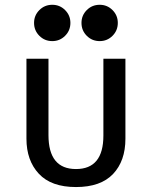

<svg xmlns="http://www.w3.org/2000/svg" viewBox="-20 -753 633 787"><path d="M291.5 13.7Q189.9 13.7 139.2 -40.8Q88.4 -95.2 88.4 -184.6V-512.2H178.7V-199.2Q178.7 -60.1 291.5 -60.1Q403.8 -60.1 403.8 -197.3V-512.2H494.1V-184.6Q494.1 -93.3 443.4 -39.8Q392.6 13.7 291.5 13.7ZM388.7 -584.5Q357.4 -584.5 335.7 -606.2Q314 -627.9 314 -659.2Q314 -689.9 335.7 -711.7Q357.4 -733.4 388.7 -733.4Q419.4 -733.4 441.2 -711.7Q462.9 -689.9 462.9 -659.2Q462.9 -627.9 441.2 -606.2Q419.4 -584.5 388.7 -584.5ZM194.3 -584.5Q163.1 -584.5 141.4 -606.2Q119.6 -627.9 119.6 -659.2Q119.6 -689.9 141.4 -711.7Q163.1 -733.4 194.3 -733.4Q225.1 -733.4 246.8 -711.7Q268.6 -689.9 268.6 -659.2Q268.6 -627.9 246.8 -606.2Q225.1 -584.5 194.3 -584.5Z"/></svg>

Font: Cadman
Style: Regular
Weight: 400
Designer: Paul James MIller
Foundry: High-Logic / Made with FontCreator
Version: Version 2.114;March 28, 2021;FontCreator 13.0.0.2683 64-bit